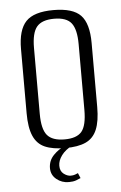

<svg xmlns="http://www.w3.org/2000/svg" viewBox="-49 -539 445 707"><g transform="rotate(-5 174.0 -185.0)"><path d="M175 7Q129 7 100 -5.5Q71 -18 57.5 -49Q44 -80 44 -133V-370Q44 -441 73.5 -472Q103 -503 175 -503Q247 -503 276 -472.5Q305 -442 305 -370V-133Q305 -81 292 -50Q279 -19 250.5 -6Q222 7 175 7ZM175 -25Q220 -25 238.5 -47Q257 -69 257 -127V-370Q257 -424 239 -447.5Q221 -471 175 -471Q130 -471 111 -448.5Q92 -426 92 -370V-127Q92 -70 111 -47.5Q130 -25 175 -25ZM177 133Q151 133 131.5 117Q112 101 112 76Q112 48 131.5 28Q151 8 173 0H201Q175 13 161 32Q147 51 147 70Q147 90 160 100Q173 110 186 110Q195 110 202 107.5Q209 105 213 103L221 122Q215 125 204 129Q193 133 177 133Z"/></g></svg>

Font: Alumni Sans Thin Light
Style: Regular
Weight: 300
Version: Version 1.018